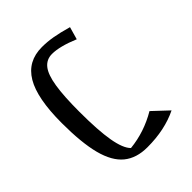

<svg xmlns="http://www.w3.org/2000/svg" viewBox="-58 -708 985 985"><g transform="rotate(45 434.5 -216.0)"><path d="M750.5 -153.8Q739.7 -259.8 683.6 -355L761.2 -437.5Q807.6 -342.8 807.6 -216.3Q807.6 -137.7 767.6 -88.4Q727.5 -39.1 639.9 -16.1Q552.2 6.8 408.7 6.8Q229.5 6.8 145.3 -43.2Q61 -93.3 61 -196.8Q61 -234.9 67.9 -274.9Q74.7 -314.9 90.8 -371.1L159.2 -351.6Q122.6 -263.7 122.6 -208.5Q122.6 -168.5 153.1 -144Q183.6 -119.6 251.5 -108.9Q319.3 -98.1 431.6 -98.1Q567.9 -98.1 645 -111.6Q722.2 -125 750.5 -153.8Z"/></g></svg>

Font: Pinar DS1 Medium
Style: Regular
Weight: 500
Designer: Amin Abedi
Version: Version 3.000